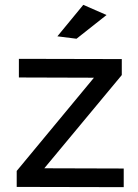

<svg xmlns="http://www.w3.org/2000/svg" viewBox="-20 -772 571 793"><path d="M58 -529 483 -528V-462L163 -77L491 -76V1L49 0V-66L368 -451L58 -452ZM324 -752 420 -710 296 -612 217 -622Z"/></svg>

Font: Gontserrat
Style: Regular
Weight: 400
Designer: Julieta Ulanovsky
Foundry: Julieta Ulanovsky
Version: Version 6.001